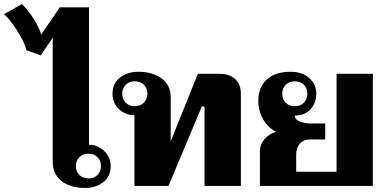

<svg xmlns="http://www.w3.org/2000/svg" viewBox="-112 -917 1914 947"><path d="M148 -121V-731L89 -644L18 -669Q10 -708 -28 -767Q-66 -826 -92 -847L-4 -897Q24 -871 53.5 -825Q83 -779 91 -746L183 -881H327V-203Q352 -204 374 -192Q399 -180 416.5 -155Q434 -130 434 -98Q434 -48 398 -19Q362 10 307 10Q235 10 191.5 -24Q148 -58 148 -121ZM386 -98Q386 -124 369 -141.5Q352 -159 325 -159Q297 -159 279.5 -141.5Q262 -124 262 -98Q262 -72 279 -54.5Q296 -37 325 -37Q353 -37 369.5 -54.5Q386 -72 386 -98Z M551 -349Q506 -349 474.5 -379Q443 -409 443 -455Q443 -505 479.5 -534Q516 -563 570 -563Q641 -563 685.5 -530Q730 -497 730 -436V-220L864 -553H970Q1021 -553 1048.5 -526.5Q1076 -500 1076 -457V0H897V-381Q897 -388 895.5 -390.5Q894 -393 890 -393H884L719 0H551ZM615 -455Q615 -481 598 -498.5Q581 -516 552 -516Q525 -516 508 -498.5Q491 -481 491 -455Q491 -428 508 -410.5Q525 -393 552 -393Q580 -393 597.5 -410.5Q615 -428 615 -455Z M1170 -172Q1170 -203 1191.5 -229.5Q1213 -256 1250 -267Q1211 -286 1186.5 -327.5Q1162 -369 1162 -419Q1162 -487 1204 -525Q1246 -563 1321 -563Q1379 -563 1413.5 -532Q1448 -501 1448 -455Q1448 -409 1419.5 -378Q1391 -347 1341 -347Q1344 -326 1367.5 -317Q1391 -308 1423 -308H1492V-229H1417Q1384 -229 1366.5 -208Q1349 -187 1349 -157V-70H1548V-553H1727V0H1170ZM1404 -455Q1404 -481 1387 -498.5Q1370 -516 1343 -516Q1314 -516 1297 -498.5Q1280 -481 1280 -455Q1280 -428 1297 -410.5Q1314 -393 1343 -393Q1370 -393 1387 -410.5Q1404 -428 1404 -455Z"/></svg>

Font: Taviraj
Style: Bold
Weight: 700
Designer: Katatrad Team
Foundry: CadsonDemak
Version: Version 1.001